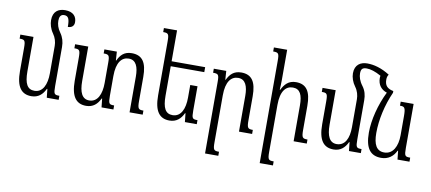

<svg xmlns="http://www.w3.org/2000/svg" viewBox="-83 -1085 3683 1640"><g transform="rotate(10 1758.5 -265.0)"><path d="M394 -111V-449C394 -494 383 -532 358 -567C333 -601 324 -635 324 -666C324 -697 334 -721 365 -721C403 -721 413 -695 413 -627C446 -627 467 -644 467 -677C467 -725 438 -764 366 -764C308 -764 262 -735 262 -660C262 -626 273 -585 298 -550C321 -518 331 -481 331 -447V-210C331 -113 299 -40 226 -40C165 -40 139 -87 139 -193V-492H25V-457C69 -457 76 -451 76 -384V-185C76 -47 122 10 208 10C268 10 305 -24 329 -75H333L341 0H444V-35C400 -35 394 -40 394 -111Z M1122 -110V-318C1122 -444 1082 -501 991 -501C925 -501 893 -465 870 -416H867L862 -492H754V-457C799 -457 806 -450 806 -385V-210C806 -113 774 -40 701 -40C640 -40 614 -95 614 -193V-492H500V-457C544 -457 551 -451 551 -384V-185C551 -47 597 10 683 10C743 10 780 -24 804 -75H808L816 0H919V-35C875 -35 869 -40 869 -111V-281C869 -401 913 -451 974 -451C1037 -451 1059 -393 1059 -310V0H1173V-35C1130 -35 1122 -42 1122 -110Z M1592 -320H1529V-210C1529 -113 1497 -40 1424 -40C1363 -40 1337 -87 1337 -193V-449H1628V-492H1337V-760H1223V-725C1267 -725 1274 -719 1274 -652V-185C1274 -47 1320 10 1406 10C1466 10 1503 -24 1527 -75H1531L1539 0H1642V-35C1598 -35 1592 -40 1592 -111Z M2122 -35C2079 -35 2071 -42 2071 -110V-318C2071 -444 2031 -501 1941 -501C1875 -501 1843 -465 1819 -416H1816L1811 -492H1703V-457C1749 -457 1755 -450 1755 -385V234H1870V199C1826 199 1818 194 1818 126V-281C1818 -401 1862 -451 1923 -451C1986 -451 2008 -393 2008 -310V0H2122Z M2596 -35C2553 -35 2545 -42 2545 -110V-318C2545 -444 2505 -501 2415 -501C2349 -501 2317 -461 2293 -413H2289C2290 -439 2292 -465 2292 -491V-760H2177V-725C2223 -725 2229 -718 2229 -653V234H2344V199C2300 199 2292 194 2292 126V-282C2292 -402 2336 -451 2397 -451C2460 -451 2482 -401 2482 -310V0H2596Z M3015 -111V-449C3015 -494 3005 -532 2979 -567C2950 -605 2940 -641 2940 -670C2940 -708 2953 -721 2990 -721C3023 -721 3065 -708 3115 -680C3114 -674 3113 -668 3113 -661C3113 -600 3145 -563 3194 -547C3137 -432 3102 -295 3102 -185C3102 -47 3150 10 3242 10C3304 10 3347 -24 3371 -75H3375L3383 0H3487V-35C3442 -35 3436 -40 3436 -111V-492H3324V-457C3363 -457 3373 -451 3373 -374V-210C3373 -112 3335 -40 3260 -40C3193 -40 3165 -93 3165 -193C3165 -306 3194 -440 3246 -555V-570C3192 -581 3170 -606 3170 -656C3170 -673 3173 -687 3183 -701C3111 -747 3044 -764 2987 -764C2929 -764 2880 -735 2880 -660C2880 -626 2893 -585 2919 -550C2942 -519 2952 -481 2952 -447V-205C2952 -108 2920 -40 2847 -40C2786 -40 2760 -95 2760 -193V-492H2646V-457C2690 -457 2697 -451 2697 -384V-185C2697 -47 2743 10 2829 10C2889 10 2926 -24 2950 -75H2954L2962 0H3065V-35C3021 -35 3015 -40 3015 -111Z"/></g></svg>

Font: Noto Serif Armenian ExtraCondensed
Style: Regular
Weight: 400
Width: 2
Designer: Monotype Design Team
Foundry: Monotype Imaging Inc.
Version: Version 2.008